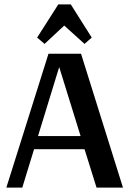

<svg xmlns="http://www.w3.org/2000/svg" viewBox="-20 -859 591 879"><path d="M367 -176H136L82 0H9L202 -613H351L543 0H422ZM349 -236 251 -552 154 -236ZM247 -839H304L400 -687L367 -658L274 -742L184 -658L150 -687Z"/></svg>

Font: Arya
Style: Bold
Weight: 700
Designer: Eduardo Rodriguez Tunni, Modular Infotech
Foundry: Eduardo Rodriguez Tunni, Modular Infotech
Version: Version 1.002